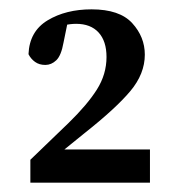

<svg xmlns="http://www.w3.org/2000/svg" viewBox="-20 -776 381 411"><path d="M45 -385V-434L127 -513Q167 -552 187.5 -584.5Q208 -617 208 -654Q208 -688 191 -706.5Q174 -725 143 -725Q131 -725 117.5 -722Q104 -719 87 -713L127 -739L116 -685Q111 -657 100.5 -647Q90 -637 77 -637Q64 -637 55 -643.5Q46 -650 41 -660Q43 -709 82 -732.5Q121 -756 176 -756Q236 -756 263 -726.5Q290 -697 290 -659Q290 -618 259 -581Q228 -544 161 -491L82 -427L87 -456H301V-385Z"/></svg>

Font: Lisu Bosa
Style: Bold
Weight: 700
Designer: David Morse, Annie Olsen, Victor Gaultney, Frank Grießhammer (Latin)
Foundry: SIL International
Version: Version 2.000